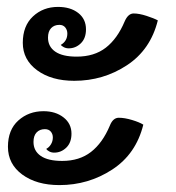

<svg xmlns="http://www.w3.org/2000/svg" viewBox="-20 -570 511 556"><path d="M46 -446Q46 -495 75.5 -522.5Q105 -550 148 -550Q184 -550 206.5 -532.5Q229 -515 229 -485Q229 -459 214 -444.5Q199 -430 179 -430Q171 -430 164.5 -433.5Q158 -437 156 -440Q175 -451 175 -473Q175 -483 169 -490.5Q163 -498 152 -498Q137 -498 128 -488.5Q119 -479 119 -461Q119 -435 140 -420.5Q161 -406 202 -406Q253 -406 286.5 -432Q320 -458 341 -508Q351 -531 367 -531Q383 -531 404.5 -524Q426 -517 437 -511Q416 -426 347.5 -381Q279 -336 195 -336Q129 -336 87.5 -366.5Q46 -397 46 -446ZM3 -145Q3 -194 33 -221Q63 -248 106 -248Q141 -248 164 -230Q187 -212 187 -183Q187 -157 172 -142.5Q157 -128 137 -128Q129 -128 122.5 -131.5Q116 -135 114 -139Q122 -143 127.5 -152Q133 -161 133 -172Q133 -182 127 -189Q121 -196 110 -196Q95 -196 86 -186.5Q77 -177 77 -159Q77 -133 98 -118.5Q119 -104 160 -104Q210 -104 243.5 -130Q277 -156 298 -206Q307 -229 324 -229Q341 -229 362.5 -222.5Q384 -216 395 -209Q374 -124 305 -79Q236 -34 152 -34Q86 -34 44.5 -64.5Q3 -95 3 -145Z"/></svg>

Font: Krub SemiBold
Style: Italic
Weight: 600
Italic angle: -8°
Designer: Ekaluck Peanpanawate
Foundry: Cadson Demak Co.,Ltd.
Version: Version 1.000; ttfautohint (v1.6)